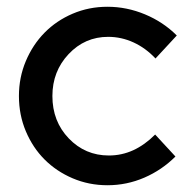

<svg xmlns="http://www.w3.org/2000/svg" viewBox="-20 -539 561 568"><path d="M302 -79Q340 -79 374 -94.5Q408 -110 439 -141L499 -76Q459 -36 407 -13.5Q355 9 298 9Q243 9 195 -11.5Q147 -32 112 -67Q77 -102 56.5 -150.5Q36 -199 36 -255Q36 -310 56.5 -358.5Q77 -407 112 -442.5Q147 -478 195 -498.5Q243 -519 298 -519Q355 -519 409 -496.5Q463 -474 503 -434L440 -366Q411 -397 375 -413.5Q339 -430 300 -430Q231 -430 183 -379Q135 -328 135 -255Q135 -180 183.5 -129.5Q232 -79 302 -79Z"/></svg>

Font: Red Hat Display Medium
Style: Regular
Weight: 500
Designer: Pentagram / MCKL
Foundry: Pentagram / MCKL
Version: Version 1.005; Red Hat Display Medium